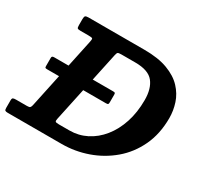

<svg xmlns="http://www.w3.org/2000/svg" viewBox="-197 -960 1238 1171"><g transform="rotate(30 421.5 -375.0)"><path d="M-45 -21.5V-74Q-45 -89 -38.5 -92Q-32 -95 -17.5 -95H59.5Q75.5 -95 80.2 -99.8Q85 -104.5 88 -117L196 -626Q200.5 -646.5 196.8 -650.8Q193 -655 167.5 -655H113Q95.5 -655 91.2 -659.2Q87 -663.5 87 -681V-723Q87 -740.5 92.5 -745.2Q98 -750 114.5 -750H508Q606.5 -750 672.2 -725.2Q738 -700.5 776.5 -659.2Q815 -618 831.5 -567.5Q848 -517 848 -465Q848 -353.5 807 -266.8Q766 -180 696 -120.8Q626 -61.5 538.5 -30.8Q451 0 358 0H-21.5Q-34.5 0 -39.8 -3.5Q-45 -7 -45 -21.5ZM283 -95H358Q421.5 -95 476.8 -123Q532 -151 574 -203Q616 -255 639.5 -326.5Q663 -398 663 -485Q663 -565.5 627 -610.2Q591 -655 498 -655H402Q381.5 -655 376.2 -651.2Q371 -647.5 367.5 -631L258.5 -119Q255 -104 259.2 -99.5Q263.5 -95 283 -95ZM56.4 -435H468.2Q479.3 -435 482.3 -432.5Q485.3 -430 485.3 -421V-366.5Q485.3 -357.5 482.6 -353.8Q480 -350 466.9 -350H55Q42.5 -350 40.2 -352.8Q37.9 -355.5 37.9 -365V-421Q37.9 -429.5 41.9 -432.2Q45.8 -435 56.4 -435Z"/></g></svg>

Font: Besley*
Style: Bold Italic
Weight: 700
Italic angle: -13°
Designer: Owen Earl
Foundry: indestructible type*
Version: Version 2.000; ttfautohint (v1.8.3)